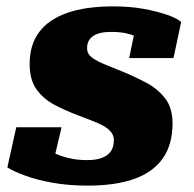

<svg xmlns="http://www.w3.org/2000/svg" viewBox="-20 -571 609 602"><path d="M255 11Q195 11 145 2Q95 -7 58.5 -20.5Q22 -34 3 -46L31 -172H173L143 -45Q123 -51 114.5 -64Q106 -77 106.5 -91Q107 -105 114 -114Q126 -104 145.5 -93.5Q165 -83 192.5 -76Q220 -69 254 -69Q281 -69 299.5 -76Q318 -83 327.5 -96.5Q337 -110 337 -132Q337 -147 327 -158.5Q317 -170 300.5 -178.5Q284 -187 263.5 -194.5Q243 -202 223 -210Q186 -224 151.5 -242Q117 -260 95 -290Q73 -320 73 -371Q73 -430 102.5 -470Q132 -510 190.5 -530.5Q249 -551 335 -551Q388 -551 431.5 -543Q475 -535 505.5 -524Q536 -513 548 -502L524 -389H385L406 -490Q421 -491 430.5 -480.5Q440 -470 443 -457Q446 -444 438 -436Q428 -445 413.5 -453Q399 -461 378 -466Q357 -471 329 -471Q291 -471 272 -458Q253 -445 253 -420Q253 -402 268.5 -390.5Q284 -379 309 -369Q334 -359 363 -347Q402 -331 438 -312Q474 -293 497.5 -263Q521 -233 521 -184Q521 -118 490.5 -74.5Q460 -31 401 -10Q342 11 255 11Z"/></svg>

Font: Roboto Serif ExtraBold
Style: Italic
Weight: 800
Italic angle: -10°
Version: Version 1.007